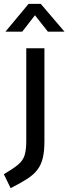

<svg xmlns="http://www.w3.org/2000/svg" viewBox="-69 -751 354 994"><path d="M-14 223 -49 151Q0 122 25 101Q50 80 58.5 52.5Q67 25 67 -19V-501H161V-19Q161 30 153 65Q145 100 126 126Q107 152 72.5 174.5Q38 197 -14 223ZM-41 -587 79 -731H142L265 -587H179L112 -672L46 -587Z"/></svg>

Font: Cairo Play SemiBold
Style: Regular
Weight: 600
Designer: Mohamed Gaber, Accademia di Belle Arti di Urbino
Foundry: Kief Type Foundry, Accademia di Belle Arti di Urbino
Version: Version 3.130;gftools[0.9.24]